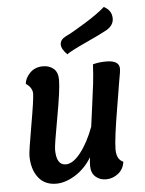

<svg xmlns="http://www.w3.org/2000/svg" viewBox="-52 -751 605 803"><g transform="rotate(-5 250.5 -349.5)"><path d="M416 -611Q391 -597 325.5 -567Q260 -537 245 -525Q221 -549 221 -568Q221 -588 244 -600Q272 -613 328.5 -648Q385 -683 414 -709Q447 -692 447 -658Q447 -629 416 -611ZM201 -422Q201 -380 180 -265.5Q159 -151 159 -132Q159 -67 199 -67Q229 -67 261.5 -108.5Q294 -150 318 -215Q321 -240 329 -297Q337 -354 341.5 -393Q346 -432 348 -474Q373 -481 404 -481Q459 -481 459 -446Q459 -440 457 -427Q455 -414 450 -387Q445 -360 442 -338Q442 -336 432.5 -280.5Q423 -225 417 -179.5Q411 -134 411 -111Q411 -69 439 -57Q435 -26 412 -8Q389 10 361 10Q335 10 317 -6Q299 -22 299 -52Q299 -70 302 -88Q273 -41 231.5 -15.5Q190 10 152 10Q103 10 76.5 -25Q50 -60 50 -116Q50 -134 69 -242Q88 -350 88 -374Q88 -399 61 -417Q63 -441 84 -462.5Q105 -484 139 -484Q165 -484 183 -469Q201 -454 201 -422Z"/></g></svg>

Font: Overlock
Style: Bold Italic
Weight: 700
Version: Version 1.001